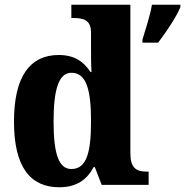

<svg xmlns="http://www.w3.org/2000/svg" viewBox="-20 -780 781 810"><path d="M230 10C303 10 347 -22 375 -75H380L409 0H607V-56H599C554 -56 530 -72 530 -134V-760H281V-704H289C330 -704 364 -697 364 -643V-588C364 -550 364 -506 366 -476H362C335 -517 297 -548 228 -548C108 -548 39 -460 39 -267C39 -75 108 10 230 10ZM581 -613V-600H647C680 -643 724 -708 741 -750V-760H621C614 -717 593 -652 581 -613ZM281 -67C227 -67 206 -133 206 -268C206 -400 227 -473 281 -473C345 -473 364 -400 364 -269C364 -135 345 -67 281 -67Z"/></svg>

Font: Noto Serif Sinhala SemiCondensed ExtraBold
Style: Regular
Weight: 800
Width: 4
Designer: Jelle Bosma - Monotype Design Team
Foundry: Monotype Imaging Inc.
Version: Version 2.007